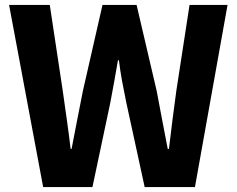

<svg xmlns="http://www.w3.org/2000/svg" viewBox="-20 -763 965 783"><path d="M156 0 17 -743H183L236 -392Q244 -334 252.5 -275Q261 -216 268 -156H272Q284 -216 295 -275Q306 -334 318 -392L398 -743H537L619 -392Q630 -335 641 -275.5Q652 -216 664 -156H669Q676 -216 683.5 -275Q691 -334 699 -392L753 -743H908L775 0H570L495 -345Q486 -388 478 -431.5Q470 -475 465 -517H461Q454 -475 446 -431.5Q438 -388 430 -345L357 0Z"/></svg>

Font: Noto Sans SC ExtraBold
Style: Regular
Weight: 800
Designer: Ryoko NISHIZUKA 西塚涼子 (kana, bopomofo & ideographs); Paul D. Hunt (Latin, Greek & Cyrillic); Sandoll Communications 산돌커뮤니
Foundry: Adobe
Version: Version 2.004-H2;hotconv 1.0.118;makeotfexe 2.5.65603